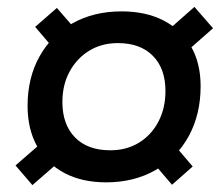

<svg xmlns="http://www.w3.org/2000/svg" viewBox="-20 -619 640 557"><path d="M288 -90Q218 -90 167 -117Q116 -144 88 -194Q60 -244 60 -312Q60 -393 94.5 -455Q129 -517 190.5 -551.5Q252 -586 333 -586Q403 -586 454.5 -559.5Q506 -533 534 -484.5Q562 -436 562 -369Q562 -287 527.5 -224Q493 -161 431 -125.5Q369 -90 288 -90ZM74 -82 25 -139 102 -206 151 -149ZM479 -83 420 -152 482 -203 539 -136ZM300 -183Q347 -183 383 -205Q419 -227 439.5 -266Q460 -305 460 -355Q460 -420 423.5 -457Q387 -494 322 -494Q275 -494 239 -472Q203 -450 182 -411.5Q161 -373 161 -323Q161 -258 197.5 -220.5Q234 -183 300 -183ZM141 -472 82 -541 145 -596 204 -528ZM523 -471 467 -531 544 -599 598 -537Z"/></svg>

Font: Chivo Mono
Style: Bold Italic
Weight: 700
Italic angle: -8.05°
Monospace: yes
Version: Version 1.008